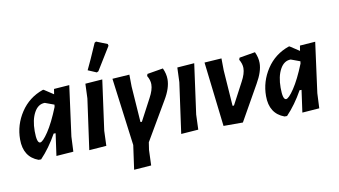

<svg xmlns="http://www.w3.org/2000/svg" viewBox="-87 -946 2380 1347"><g transform="rotate(-10 1102.5 -272.0)"><path d="M120 9Q17 -29 17 -154Q17 -258 75 -346Q133 -434 234 -469H240L307 -425L313 -462L423 -470L375 -112L370 -5L248 4L270 -154H256Q203 -59 138 9ZM128 -194Q128 -109 152 -109Q171 -109 211.5 -169.5Q252 -230 295 -337L297 -353L232 -377Q184 -377 156 -325.5Q128 -274 128 -194Z M650 -732 661 -738 739 -707 742 -694Q688 -605 641 -530L629 -524L568 -550Q596 -607 650 -732ZM658 -469 609 -112 605 -5 482 4 532 -356 536 -460Z M1090 -471Q1109 -430 1109 -391Q1109 -328 1063 -251L903 22L895 75L891 185L768 194L792 22L729 -461L851 -469L852 -384L870 -128H880L962 -283Q991 -336 991 -376Q991 -406 972 -438L977 -452Z M1313 -469 1264 -112 1260 -5 1137 4 1187 -356 1191 -460Z M1746 -471Q1765 -430 1765 -391Q1765 -331 1719 -251L1577 0H1439L1385 -461L1507 -469L1508 -384L1526 -128H1536L1618 -283Q1647 -336 1647 -376Q1647 -406 1628 -438L1633 -452Z M1872 9Q1769 -29 1769 -154Q1769 -258 1827 -346Q1885 -434 1986 -469H1992L2059 -425L2065 -462L2175 -470L2127 -112L2122 -5L2000 4L2022 -154H2008Q1955 -59 1890 9ZM1880 -194Q1880 -109 1904 -109Q1923 -109 1963.5 -169.5Q2004 -230 2047 -337L2049 -353L1984 -377Q1936 -377 1908 -325.5Q1880 -274 1880 -194Z"/></g></svg>

Font: Alegreya Sans SC
Style: Bold Italic
Weight: 700
Italic angle: -7°
Designer: Juan Pablo del Peral
Foundry: Huerta Tipografica
Version: Version 2.007